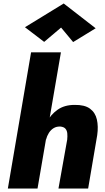

<svg xmlns="http://www.w3.org/2000/svg" viewBox="-20 -1080 604 1100"><path d="M329 -780H158L25 0H195ZM365 -280 315 0H485L537 -306Q544 -356 535 -395.5Q526 -435 495.5 -457.5Q465 -480 407 -479Q349 -479 309.5 -451Q270 -423 246.5 -378Q223 -333 214 -281H244Q249 -301 260 -318.5Q271 -336 287.5 -346Q304 -356 326 -355Q346 -353 355 -342.5Q364 -332 365.5 -315.5Q367 -299 365 -280ZM330 -922 399 -839 528 -918 345 -1060 123 -924 233 -840Z"/></svg>

Font: Jost ExtraBold
Style: Italic
Weight: 800
Italic angle: -5°
Version: Version 3.710